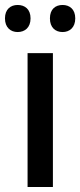

<svg xmlns="http://www.w3.org/2000/svg" viewBox="-35 -753 323 773"><path d="M-15 -679C-15 -642 8 -624 36 -624C65 -624 88 -642 88 -679C88 -716 65 -733 36 -733C8 -733 -15 -716 -15 -679ZM166 -679C166 -642 188 -624 217 -624C245 -624 268 -642 268 -679C268 -716 245 -733 217 -733C188 -733 166 -716 166 -679ZM178 0V-539H76V0Z"/></svg>

Font: Noto Sans Gujarati SemiCondensed Medium
Style: Regular
Weight: 500
Width: 4
Designer: Jelle Bosma - Monotype Design Team, Universal Thirst
Foundry: Monotype Imaging Inc.
Version: Version 2.106